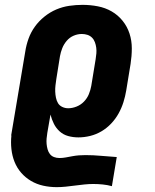

<svg xmlns="http://www.w3.org/2000/svg" viewBox="-20 -558 640 791"><path d="M214 213Q185 213 158 207Q131 201 108 187.5Q85 174 67.5 154Q50 134 40 109Q30 84 27 56Q24 28 27 0H26L84 -345Q88 -372 97.5 -398.5Q107 -425 123.5 -448Q140 -471 163 -489.5Q186 -508 212 -519Q238 -530 265.5 -534Q293 -538 320 -538Q352 -538 383 -532Q414 -526 440 -511Q466 -496 485 -472.5Q504 -449 513.5 -420Q523 -391 523 -359Q523 -327 518 -295L500 -185Q496 -161 488.5 -137Q481 -113 468.5 -90.5Q456 -68 438 -49Q420 -30 398 -17Q376 -4 351.5 2Q327 8 303 8Q281 8 261 2.5Q241 -3 226 -16.5Q211 -30 202 -48Q193 -66 188 -86L175 -11Q173 1 172 12.5Q171 24 172 35Q173 46 176 57Q179 68 185.5 76.5Q192 85 202.5 89Q213 93 225 93Q238 93 251.5 90.5Q265 88 278.5 85.5Q292 83 305 82Q318 81 332 81Q364 81 396.5 84Q429 87 461 89L441 209Q423 204 403.5 202Q384 200 364 200Q346 200 327 202Q308 204 289 206.5Q270 209 251 211Q232 213 214 213ZM261 -112Q278 -112 295.5 -119Q313 -126 326 -139.5Q339 -153 346 -170Q353 -187 356 -204L374 -314Q376 -326 377 -338Q378 -350 376.5 -361.5Q375 -373 371 -384Q367 -395 359 -403Q351 -411 340 -414.5Q329 -418 317 -418Q300 -418 283.5 -411Q267 -404 255 -390Q243 -376 236.5 -359.5Q230 -343 227 -326L212 -232Q210 -219 208.5 -206Q207 -193 207.5 -180.5Q208 -168 210.5 -155.5Q213 -143 219 -133Q225 -123 236.5 -117.5Q248 -112 261 -112Z"/></svg>

Font: Iosevka Curly Slab HvExObl
Style: Regular
Weight: 900
Width: 7
Italic angle: -9°
Monospace: yes
Designer: Belleve Invis
Foundry: Belleve Invis
Version: Version 11.1.0; ttfautohint (v1.8.3)